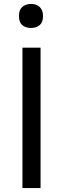

<svg xmlns="http://www.w3.org/2000/svg" viewBox="-20 -955 320 975"><path d="M94 0V-713H186V0ZM137 -813Q109.5 -813 92.8 -827.8Q76 -842.5 76 -874Q76 -904 93 -919.5Q110 -935 138 -935Q165.5 -935 182 -919Q198.5 -903 198.5 -874Q198.5 -842.5 182 -827.8Q165.5 -813 137 -813Z"/></svg>

Font: Commissioner
Style: Regular
Weight: 400
Designer: Kostas Bartsokas
Foundry: Kostas Bartsokas
Version: Version 1.000; ttfautohint (v1.8.3)